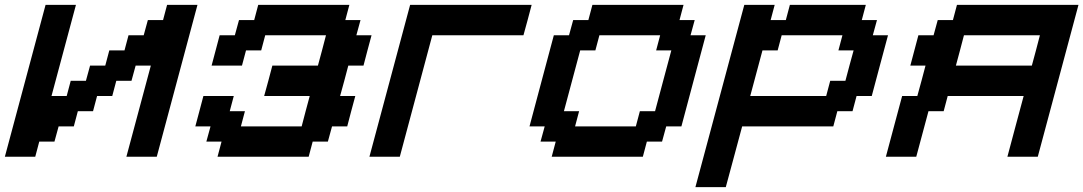

<svg xmlns="http://www.w3.org/2000/svg" viewBox="-20 -645 4457 790"><path d="M500 0H625Q652.8 -104 708.7 -312.3Q764.6 -520.5 792.5 -625H667.5L650.9 -562.5H588.4L571.3 -500H508.8L492.2 -437.5H429.7L413.1 -375H350.6L333.5 -312.5H271L254.4 -250H191.9Q208.5 -312.5 242.2 -437.5Q275.9 -562.5 292.5 -625H167.5Q139.6 -520.5 83.7 -312.3Q27.8 -104 0 0H125L141.6 -62.5H204.1L221.2 -125H283.7L300.3 -187.5H362.8L379.4 -250H441.9L458.5 -312.5H521L538.1 -375H600.6Q584 -312.5 550.3 -187.5Q516.6 -62.5 500 0Z M875 0H1250L1266.6 -62.5H1329.1L1346.2 -125H1408.7Q1414.1 -145.5 1425 -187.3Q1436 -229 1441.9 -250H1379.4Q1385.3 -270.5 1396.5 -312.3Q1407.7 -354 1413.1 -375H1475.6Q1481 -395.5 1491.9 -437.3Q1502.9 -479 1508.8 -500H1446.3L1463.4 -562.5H1400.9L1417.5 -625H1042.5L1025.9 -562.5H963.4L946.3 -500H883.8Q878.4 -479 867.2 -437.5Q856 -396 850.6 -375H975.6L992.2 -437.5H1054.7L1071.3 -500H1321.3Q1315.9 -479 1304.9 -437.3Q1293.9 -395.5 1288.1 -375H1100.6Q1095.2 -354 1084 -312.3Q1072.8 -270.5 1066.9 -250H1254.4Q1248.5 -229 1237.5 -187.3Q1226.6 -145.5 1221.2 -125H971.2L987.8 -187.5H925.3L941.9 -250H816.9Q811.5 -229 800.3 -187.3Q789.1 -145.5 783.7 -125H846.2L829.1 -62.5H891.6Z M1500 0H1625Q1647 -83 1691.9 -250Q1736.8 -417 1758.8 -500H2133.8Q2139.6 -520.5 2150.9 -562.3Q2162.1 -604 2167.5 -625H1667.5Q1639.6 -520.5 1583.7 -312.3Q1527.8 -104 1500 0Z M2250 0H2625L2641.6 -62.5H2704.1L2721.2 -125H2783.7Q2800.3 -187.5 2833.7 -312.5Q2867.2 -437.5 2883.8 -500H2821.3L2838.4 -562.5H2775.9L2792.5 -625H2417.5L2400.9 -562.5H2338.4L2321.3 -500H2258.8Q2242.2 -437.5 2208.7 -312.5Q2175.3 -187.5 2158.7 -125H2221.2L2204.1 -62.5H2266.6ZM2596.2 -125H2346.2L2362.8 -187.5H2300.3Q2311.5 -229 2333.7 -312.3Q2356 -395.5 2367.2 -437.5H2429.7L2446.3 -500H2696.3L2679.7 -437.5H2742.2Q2731 -396 2708.7 -312.5Q2686.5 -229 2675.3 -187.5H2612.8Z M2841.3 125H2966.3Q2977.5 83.5 3000 0.2Q3022.5 -83 3033.7 -125H3408.7L3425.3 -187.5H3487.8L3504.4 -250H3566.9Q3578.1 -292 3600.3 -375.2Q3622.6 -458.5 3633.8 -500H3571.3L3588.4 -562.5H3525.9L3542.5 -625H3230L3213.4 -562.5H3150.9L3167.5 -625H3042.5Q3008.8 -500 2941.9 -250Q2875 0 2841.3 125ZM3379.4 -250H3066.9L3117.2 -437.5H3179.7L3196.3 -500H3446.3L3429.7 -437.5H3492.2Q3486.3 -417 3475.1 -375Q3463.9 -333 3458.5 -312.5H3396Z M4125 0H4250Q4277.8 -104 4333.7 -312.3Q4389.6 -520.5 4417.5 -625H3917.5L3900.9 -562.5H3838.4L3821.3 -500H3758.8Q3753.4 -479 3742.2 -437.5Q3731 -396 3725.6 -375H3788.1Q3782.7 -354 3771.5 -312.3Q3760.3 -270.5 3754.4 -250H3691.9Q3680.7 -208 3658.4 -125Q3636.2 -42 3625 0H3750L3800.3 -187.5H3862.8L3879.4 -250H4191.9Q4180.7 -208.5 4158.4 -125.2Q4136.2 -42 4125 0ZM4225.6 -375H3913.1Q3918.9 -396 3929.9 -437.5Q3940.9 -479 3946.3 -500H4258.8Q4253.4 -479 4242.4 -437.3Q4231.4 -395.5 4225.6 -375Z"/></svg>

Font: Faithful 32x
Style: Oblique
Weight: 400
Foundry: Faithful Resource Pack
Version: Version 1.0; January 27, 2023